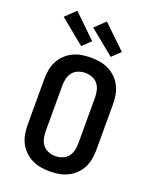

<svg xmlns="http://www.w3.org/2000/svg" viewBox="-178 -1085 955 1191"><g transform="rotate(20 300.0 -489.5)"><path d="M300 8Q270 8 240 3Q210 -2 182.5 -15.5Q155 -29 133 -50.5Q111 -72 97.5 -98.5Q84 -125 78.5 -155Q73 -185 73 -215V-520Q73 -550 78.5 -580Q84 -610 97.5 -636.5Q111 -663 133 -684.5Q155 -706 182.5 -719.5Q210 -733 240 -738Q270 -743 300 -743Q330 -743 360 -738Q390 -733 417.5 -719.5Q445 -706 467 -684.5Q489 -663 502.5 -636.5Q516 -610 521.5 -580Q527 -550 527 -520V-215Q527 -185 521.5 -155Q516 -125 502.5 -98.5Q489 -72 467 -50.5Q445 -29 417.5 -15.5Q390 -2 360 3Q330 8 300 8ZM300 -93Q323 -93 345.5 -101.5Q368 -110 382.5 -128Q397 -146 402.5 -169Q408 -192 408 -215V-520Q408 -543 402.5 -566Q397 -589 382.5 -607Q368 -625 345.5 -633.5Q323 -642 300 -642Q277 -642 254.5 -633.5Q232 -625 217.5 -607Q203 -589 197.5 -566Q192 -543 192 -520V-215Q192 -192 197.5 -169Q203 -146 217.5 -128Q232 -110 254.5 -101.5Q277 -93 300 -93ZM413 -789 249 -923 316 -987 468 -841ZM218 -789 54 -923 121 -987 272 -841Z"/></g></svg>

Font: Iosevka Aile
Style: Bold
Weight: 700
Designer: Belleve Invis
Foundry: Belleve Invis
Version: Version 28.0.1; ttfautohint (v1.8.4)